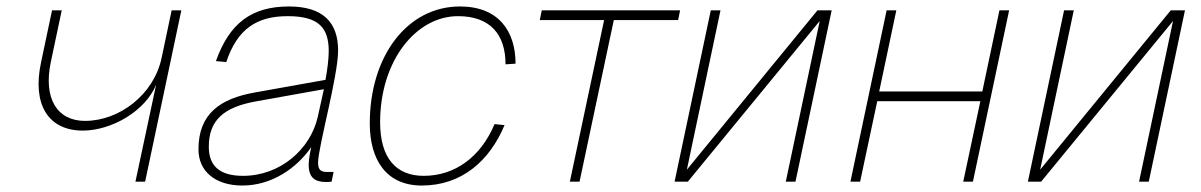

<svg xmlns="http://www.w3.org/2000/svg" viewBox="-20 -562 3715 594"><path d="M399 0H429L541 -530H511L480 -383C456 -269 349 -188 243 -188C156 -188 114 -258 137 -369L171 -530H141L107 -369C79 -239 129 -158 236 -158C326 -158 430 -219 463 -300Z M935 -52C935 -13 954 1 988 1C993 1 999 1 1006 0L1012 -30H992C974 -30 964 -35 964 -59C964 -106 1026 -326 1026 -406C1026 -492 980 -542 874 -542C759 -542 690 -491 648 -373L680 -370C714 -472 774 -512 870 -512C966 -512 997 -476 997 -404C997 -380 993 -348 987 -315L769 -276C661 -257 594 -210 594 -100C594 -32 646 12 730 12C822 12 899 -43 943 -107C939 -90 935 -68 935 -52ZM626 -108C626 -190 672 -230 770 -248L982 -286C975 -254 968 -223 963 -200C940 -100 847 -18 732 -18C660 -18 626 -48 626 -108Z M1285 12C1409 12 1495 -65 1541 -175L1510 -178C1468 -78 1389 -18 1291 -18C1206 -18 1156 -72 1156 -184C1156 -374 1267 -512 1397 -512C1495 -512 1544 -457 1544 -363L1575 -365C1575 -465 1523 -542 1403 -542C1241 -542 1124 -390 1124 -180C1124 -69 1174 12 1285 12Z M1743 0H1773L1879 -500H2078L2084 -530H1656L1650 -500H1849Z M2067 0H2108L2516 -497L2411 0H2441L2553 -530H2509L2105 -37L2209 -530H2179Z M2611 0H2641L2694 -249H3013L2960 0H2990L3102 -530H3072L3019 -279H2700L2753 -530H2723Z M3160 0H3201L3609 -497L3504 0H3534L3646 -530H3602L3198 -37L3302 -530H3272Z"/></svg>

Font: Geist Thin
Style: Italic
Weight: 100
Italic angle: -12°
Designer: Basement.studio, Andrés Briganti, Mateo Zaragoza
Foundry: Basement.studio, Vercel, Andrés Briganti, Guido Ferreyra, Mateo Zaragoza
Version: Version 1.500